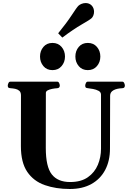

<svg xmlns="http://www.w3.org/2000/svg" viewBox="-20 -1231 873 1265"><path d="M705.6 -600.6 704.6 -252Q704.6 -171.4 673.1 -111.6Q641.6 -51.8 582.5 -18.8Q523.4 14.2 439.9 14.2Q348.1 14.2 274.9 -11.5Q201.7 -37.1 159.7 -98.6Q117.7 -160.2 117.7 -267.6L118.2 -602.5Q118.2 -623.5 106.9 -633.1Q95.7 -642.6 79.8 -645.8Q64 -648.9 48.8 -649.9Q38.6 -650.9 34.9 -654.1Q31.2 -657.2 31.2 -668Q31.2 -673.3 35.4 -683.1Q39.6 -692.9 47.9 -692.9H357.4Q365.7 -692.9 369.9 -683.1Q374 -673.3 374 -668Q374 -651.4 357.9 -649.9Q341.3 -648.9 323.7 -645.5Q306.2 -642.1 294.2 -635.7Q282.2 -629.4 282.2 -618.7L281.7 -255.9Q281.7 -132.3 321.3 -82Q360.8 -31.7 441.9 -31.7Q514.2 -31.7 559.1 -63.5Q604 -95.2 624.8 -145.3Q645.5 -195.3 645.5 -251V-607.4Q645.5 -624 629.4 -632.6Q613.3 -641.1 593 -644.8Q572.8 -648.4 559.1 -649.9Q548.8 -650.9 545.2 -654.1Q541.5 -657.2 541.5 -668Q541.5 -673.3 545.7 -683.1Q549.8 -692.9 558.1 -692.9H786.1Q794.4 -692.9 798.6 -683.1Q802.7 -673.3 802.7 -668Q802.7 -650.4 786.6 -649.9Q749 -648.4 727.3 -636.2Q705.6 -624 705.6 -600.6ZM558.6 -769Q521 -769 498.8 -795.4Q476.6 -821.8 476.6 -858.4Q476.6 -895.5 498.8 -921.9Q521 -948.2 558.6 -948.2Q596.2 -948.2 618.7 -921.9Q641.1 -895.5 641.1 -858.4Q641.1 -821.8 618.7 -795.4Q596.2 -769 558.6 -769ZM325.7 -769Q288.1 -769 265.9 -795.4Q243.7 -821.8 243.7 -858.4Q243.7 -895.5 265.9 -921.9Q288.1 -948.2 325.7 -948.2Q363.3 -948.2 385.7 -921.9Q408.2 -895.5 408.2 -858.4Q408.2 -821.8 385.7 -795.4Q363.3 -769 325.7 -769ZM390.6 -983.4 363.3 -1011.7Q419.9 -1081.1 452.9 -1131.8Q485.8 -1182.6 497.1 -1193.4Q504.9 -1200.7 517.8 -1205.8Q530.8 -1210.9 544.4 -1210.9Q555.7 -1210.9 565.9 -1207Q576.2 -1203.1 584 -1194.8Q592.3 -1186 595.9 -1175.5Q599.6 -1165 599.6 -1153.8Q599.6 -1141.1 595.2 -1129.6Q590.8 -1118.2 583.5 -1111.3Q572.3 -1100.6 518.8 -1070.1Q465.3 -1039.6 390.6 -983.4Z"/></svg>

Font: Gelasio
Style: Bold
Weight: 700
Designer: Eben Sorkin
Foundry: Eben Sorkin
Version: Version 1.008